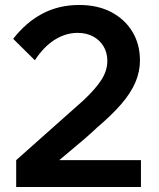

<svg xmlns="http://www.w3.org/2000/svg" viewBox="-20 -751 638 771"><path d="M546 0H45V-108L315 -348Q363 -393 387 -430Q411 -467 411 -507Q411 -539 396 -564.5Q381 -590 354 -604.5Q327 -619 292 -619Q244 -619 200 -591.5Q156 -564 120 -509L33 -595Q84 -661 150 -696Q216 -731 298 -731Q373 -731 427.5 -702Q482 -673 512 -623Q542 -573 542 -508Q542 -463 523.5 -420Q505 -377 467 -333Q429 -289 370 -239Q349 -219 322 -195.5Q295 -172 267.5 -149.5Q240 -127 218 -108H546Z"/></svg>

Font: Wix Madefor Display
Style: Bold
Weight: 700
Designer: Dalton Maag Ltd
Foundry: Dalton Maag Ltd
Version: Version 3.100